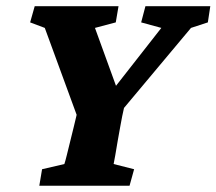

<svg xmlns="http://www.w3.org/2000/svg" viewBox="-20 -593 691 613"><path d="M589.8 -503.9 308.6 -168 381.8 -275.4 370.1 -221.7Q368.2 -210 363.8 -188Q359.4 -166 355.5 -141.6Q351.6 -117.2 348.1 -97.7Q344.7 -78.1 342.8 -69.3L408.2 -52.7L393.6 0H105.5L114.3 -52.7L185.5 -69.3Q188.5 -78.1 193.4 -98.1Q198.2 -118.2 204.1 -141.6Q210 -165 215.3 -187Q220.7 -209 223.6 -221.7L235.4 -275.4L246.1 -168L123 -503.9L76.2 -521.5L90.8 -573.2H358.4L349.6 -521.5L283.2 -503.9L358.4 -296.9H333L495.1 -503.9L430.7 -521.5L444.3 -573.2H651.4L643.6 -521.5Z"/></svg>

Font: Crimson Pro ExtraBold
Style: Italic
Weight: 800
Italic angle: -12°
Designer: Jacques Le Bailly
Foundry: Baron von Fonthausen
Version: Version 1.003